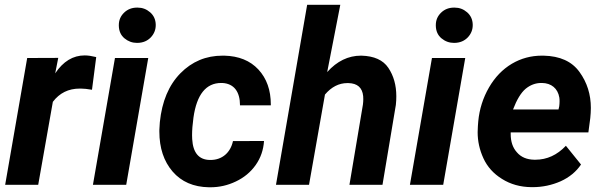

<svg xmlns="http://www.w3.org/2000/svg" viewBox="-20 -770 2511 800"><path d="M380.9 -532.2C362.8 -536.6 346.7 -539.1 333 -539.1C284.2 -539.1 243.2 -514.2 210 -464.4L222.7 -528.8L93.3 -528.3L1.5 0H139.2L200.2 -345.7C228 -382.3 265.1 -400.9 312 -400.9C313.5 -400.9 315.4 -400.9 316.9 -400.9C329.1 -400.9 344.2 -399.4 363.3 -396Z M475.1 -662.6C475.6 -640.6 483.4 -623 498.5 -610.4C513.7 -597.7 531.2 -591.3 550.3 -591.3C551.3 -591.3 552.2 -591.3 553.2 -591.3C576.2 -591.8 594.2 -599.6 608.4 -614.3C622.1 -628.9 628.9 -646 628.9 -665C628.9 -665.5 628.9 -666.5 628.9 -667.5C628.4 -688.5 620.6 -705.6 605.5 -718.8C590.3 -731.9 573.2 -738.3 553.7 -738.3C552.7 -738.3 551.8 -738.3 550.8 -738.3C529.8 -738.3 511.7 -731.4 497.1 -717.3C482.4 -703.1 475.1 -686 475.1 -665.5C475.1 -664.6 475.1 -663.6 475.1 -662.6ZM597.7 -528.3H459L367.2 0H505.9Z M854 -103.5C808.6 -104.5 784.2 -133.3 780.8 -190.4C780.3 -195.8 780.3 -201.2 780.3 -206.5C780.3 -227.5 782.2 -252.4 786.1 -280.3C799.8 -376.5 838.4 -424.3 901.9 -424.3C903.3 -424.3 904.3 -424.3 905.8 -424.3C955.1 -421.9 980 -387.7 980 -331.1H1108.4C1108.4 -332 1108.4 -333.5 1108.4 -334.5C1108.4 -394.5 1091.3 -442.9 1056.6 -480.5C1022 -517.6 974.6 -536.6 915 -538.1C912.1 -538.1 909.7 -538.1 907.2 -538.1C838.4 -538.1 779.8 -513.7 731.4 -464.4C683.1 -415 654.8 -347.2 646 -261.2L644 -229C644 -226.6 644 -224.1 644 -221.7C644 -153.3 662.6 -97.7 699.2 -55.2C735.8 -12.7 786.6 9.3 850.6 10.3C852.5 10.3 855 10.3 856.9 10.3C893.6 10.3 928.7 2.4 962.4 -13.7C996.6 -29.8 1024.4 -52.7 1045.4 -82.5C1066.4 -112.3 1077.6 -145.5 1080.1 -182.6L950.7 -182.1C940.4 -133.8 905.3 -103.5 857.4 -103.5C856 -103.5 855 -103.5 854 -103.5Z M1397.9 -750H1259.8L1129.9 0H1267.6L1334 -376C1360.8 -407.7 1392.1 -423.8 1427.2 -423.8C1428.7 -423.8 1430.2 -423.8 1431.6 -423.8C1469.2 -422.9 1489.7 -404.8 1493.2 -369.6C1493.7 -365.7 1493.7 -361.3 1493.7 -356.9C1493.7 -350.1 1493.2 -342.3 1492.2 -334.5L1436 0H1573.7L1629.4 -333C1630.9 -345.7 1631.3 -357.9 1631.3 -369.1C1631.3 -415 1620.1 -454.6 1598.1 -487.3C1576.2 -520 1538.6 -536.6 1486.3 -538.1C1485.4 -538.1 1484.9 -538.1 1483.9 -538.1C1431.2 -538.1 1383.8 -515.1 1343.3 -469.7Z M1795.9 -662.6C1796.4 -640.6 1804.2 -623 1819.3 -610.4C1834.5 -597.7 1852.1 -591.3 1871.1 -591.3C1872.1 -591.3 1873 -591.3 1874 -591.3C1897 -591.8 1915 -599.6 1929.2 -614.3C1942.9 -628.9 1949.7 -646 1949.7 -665C1949.7 -665.5 1949.7 -666.5 1949.7 -667.5C1949.2 -688.5 1941.4 -705.6 1926.3 -718.8C1911.1 -731.9 1894 -738.3 1874.5 -738.3C1873.5 -738.3 1872.6 -738.3 1871.6 -738.3C1850.6 -738.3 1832.5 -731.4 1817.9 -717.3C1803.2 -703.1 1795.9 -686 1795.9 -665.5C1795.9 -664.6 1795.9 -663.6 1795.9 -662.6ZM1918.5 -528.3H1779.8L1688 0H1826.7Z M2194.3 9.8C2195.8 9.8 2197.8 9.8 2199.2 9.8C2240.2 9.8 2279.3 1.5 2315.9 -14.6C2352.5 -31.2 2380.9 -54.7 2400.9 -84.5L2337.9 -162.6C2301.3 -124 2258.8 -104.5 2210.9 -104.5C2209 -104.5 2207.5 -104.5 2206.1 -104.5C2175.3 -105 2150.9 -115.2 2133.8 -135.3C2116.2 -154.8 2107.9 -180.2 2107.9 -211.4C2107.9 -213.9 2107.9 -215.8 2107.9 -218.3H2431.6L2439.5 -278.3C2440.9 -293 2441.9 -306.6 2441.9 -320.3C2441.9 -376.5 2426.3 -426.3 2394.5 -470.2C2362.8 -514.2 2313 -536.6 2245.1 -538.1C2242.7 -538.1 2240.2 -538.1 2237.3 -538.1C2192.9 -538.1 2150.9 -526.9 2112.8 -504.4C2074.2 -481.4 2042.5 -448.7 2017.6 -405.8C1992.7 -362.8 1977.5 -315.4 1972.7 -264.2L1971.2 -244.6C1970.7 -236.3 1970.2 -227.5 1970.2 -219.2C1970.2 -182.1 1978 -146 1994.1 -110.8C2010.3 -75.2 2036.1 -46.4 2071.8 -24.4C2107.4 -2 2147.9 9.3 2194.3 9.8ZM2238.3 -424.3C2277.3 -423.8 2304.2 -401.4 2310.5 -363.8C2311.5 -358.4 2311.5 -353 2311.5 -347.2C2311.5 -340.8 2311 -334 2310.1 -326.7L2307.1 -314H2117.7C2133.3 -355 2150.9 -383.8 2169.9 -399.9C2189.5 -416 2211.4 -424.3 2235.4 -424.3C2236.3 -424.3 2237.3 -424.3 2238.3 -424.3Z"/></svg>

Font: Roboto
Style: Bold Italic
Weight: 700
Italic angle: -12°
Designer: Google
Version: Version 2.137; 2017